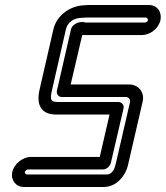

<svg xmlns="http://www.w3.org/2000/svg" viewBox="-20 -703 661 766"><path d="M326 -633H562C566 -633 571 -628 570 -622C569 -618 564 -613 558 -613H322C321 -613 297 -622 274 -603C268 -598 264 -591 263 -585L207 -341C204 -326 215 -316 226 -316H484C492 -316 501 -306 499 -297L441 -46C434 -17 420 -7 406 -7H87C83 -7 78 -13 79 -17C80 -21 87 -27 91 -27H391C406 -27 419 -41 422 -52L473 -271C476 -286 464 -296 453 -296H215C182 -296 178 -303 188 -346L243 -586C249 -614 274 -632 308 -632C315 -632 315 -633 326 -633ZM75 43H394C444 43 481 -1 491 -46L549 -297C558 -334 533 -367 493 -366H262L308 -563H310H546C578 -563 612 -588 620 -622C627 -654 608 -683 574 -683H338C332 -683 325 -683 317 -682C265 -681 207 -646 193 -586L138 -346C125 -291 139 -246 204 -246H417L378 -77H103C71 -77 36 -49 29 -17C22 15 43 43 75 43Z"/></svg>

Font: Electronic
Style: OutlineIt
Weight: 700
Version: Version 1.011